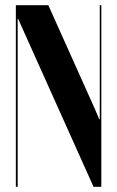

<svg xmlns="http://www.w3.org/2000/svg" viewBox="-20 -719 449 739"><path d="M345 -300 362 -260H364V-699H370V0H340L50 -646H48V0H41V-699H166Z"/></svg>

Font: Moniqa Black Display
Style: Regular
Weight: 900
Designer: Rajesh Rajput
Foundry: Rajesh Rajput
Version: Version 1.000